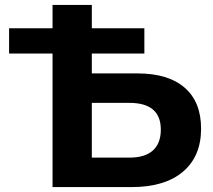

<svg xmlns="http://www.w3.org/2000/svg" viewBox="-20 -762 869 782"><path d="M194 -544H17V-647H194V-742H354V-647H568V-544H354V-463H540Q665 -463 732 -405Q799 -347 799 -238Q799 -125 725 -62.5Q651 0 516 0H194ZM635 -234Q635 -343 507 -343H354V-120H507Q570 -120 602.5 -149Q635 -178 635 -234Z"/></svg>

Font: Chess Sans
Style: Bold
Weight: 700
Designer: Wolf Bōese
Foundry: Wolf Bōese
Version: Version 7.223